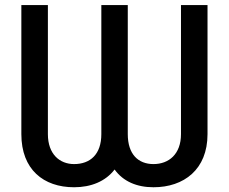

<svg xmlns="http://www.w3.org/2000/svg" viewBox="-20 -748 926 777"><path d="M66.4 -727.5V-205.1C66.4 -62 156.2 9.8 279.8 9.8C348.1 9.8 406.7 -13.7 443.8 -62C478.5 -13.7 533.7 9.8 601.1 9.8C724.1 9.8 819.8 -62 819.8 -205.1V-727.5H712.4V-205.1C712.4 -124 663.1 -84 601.1 -84C539.1 -84 497.1 -124 497.1 -205.1V-727.5H390.1V-205.1C390.1 -124 345.7 -84 279.8 -84C221.7 -84 173.8 -124 173.8 -205.1V-727.5Z"/></svg>

Font: Inteeer Medium
Style: Regular
Weight: 500
Designer: Rasmus Andersson
Foundry: rsms
Version: Version 4.001;Glyphs 3.4 (3402)